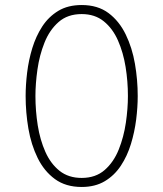

<svg xmlns="http://www.w3.org/2000/svg" viewBox="-20 -732 650 764"><path d="M305 12Q241.5 12 198.5 -19.5Q155.5 -51 129.8 -103.5Q104 -156 93 -220.2Q82 -284.5 82 -350Q82 -394 88 -443.5Q94 -493 108.5 -540.5Q123 -588 148.2 -626.8Q173.5 -665.5 212 -688.8Q250.5 -712 305 -712Q369 -712 411.8 -680Q454.5 -648 480.2 -595Q506 -542 517 -478Q528 -414 528 -350Q528 -305.5 521.8 -256Q515.5 -206.5 501 -159Q486.5 -111.5 461 -72.8Q435.5 -34 397 -11Q358.5 12 305 12ZM305 -24Q360.5 -24 396.5 -55.5Q432.5 -87 452.5 -137Q472.5 -187 480.8 -243.5Q489 -300 489 -350Q489 -408 479.8 -465.5Q470.5 -523 449.5 -570.8Q428.5 -618.5 393 -647.2Q357.5 -676 305 -676Q249 -676 213 -644.2Q177 -612.5 157 -562.2Q137 -512 129 -455.5Q121 -399 121 -350Q121 -291 130.2 -233Q139.5 -175 160.5 -127.8Q181.5 -80.5 217 -52.2Q252.5 -24 305 -24Z"/></svg>

Font: Overpass Thin
Style: Regular
Weight: 250
Designer: Delve Withrington, Dave Bailey, Thomas Jockin
Foundry: Delve Fonts LLC
Version: Version 4.000